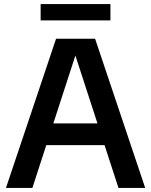

<svg xmlns="http://www.w3.org/2000/svg" viewBox="-20 -932 750 952"><path d="M9.5 0 258 -740H451.5L700 0H567.5L346 -680.5H361.5L140.5 0ZM166.5 -212.5 195.5 -320H513.5L542.5 -212.5ZM181.5 -831V-912H527.5V-831Z"/></svg>

Font: Encode Sans SC Condensed Thin SemiBold
Style: Regular
Weight: 600
Version: Version 3.002